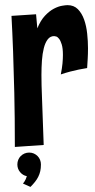

<svg xmlns="http://www.w3.org/2000/svg" viewBox="-20 -567 370 751"><path d="M320.8 -300.8Q305.2 -298.3 288.1 -294.9Q273.4 -292 254.9 -287.1Q236.3 -282.2 217.8 -275.9Q222.7 -300.3 224.4 -318.6Q226.1 -336.9 226.1 -352.1Q226.1 -378.4 221.4 -393.3Q216.8 -408.2 210.9 -415.5Q205.1 -422.9 199.5 -424.3Q193.8 -425.8 191.9 -425.8Q176.3 -425.8 166.5 -412.8Q156.7 -399.9 151.4 -378.7Q146 -357.4 144 -330.1Q142.1 -302.7 142.1 -273.9Q142.1 -253.4 142.6 -232.9Q143.1 -212.4 144 -191.9L150.9 0L38.1 7.8Q38.1 -109.9 35.9 -204.3Q33.7 -298.8 31.2 -365.7Q28.3 -443.8 24.9 -504.9L121.1 -511.2L126 -456.1Q138.7 -487.3 156 -505.6Q173.3 -523.9 190.7 -533Q208 -542 222.4 -544.4Q236.8 -546.9 244.1 -546.9Q269 -546.9 284.7 -531Q300.3 -515.1 309.1 -490.2Q317.9 -465.3 321 -435.5Q324.2 -405.8 324.2 -377.9Q324.2 -356 323 -336.2Q321.8 -316.4 320.8 -300.8ZM140.1 76.2Q140.1 90.8 137.5 102.5Q134.8 114.3 129.6 124.5Q124.5 134.8 116.9 144.3Q109.4 153.8 99.1 164.1L69.8 150.9Q72.8 147.5 75.7 143.1Q78.1 139.2 80.6 134Q83 128.9 85 122.1Q69.3 119.1 58.6 106.2Q47.9 93.3 47.9 76.2Q47.9 66.9 51.3 58.3Q54.7 49.8 61 43.5Q67.4 37.1 75.9 33.4Q84.5 29.8 94.2 29.8Q104 29.8 112.3 33.4Q120.6 37.1 127 43.5Q133.3 49.8 136.7 58.3Q140.1 66.9 140.1 76.2Z"/></svg>

Font: Mouse Memoirs
Style: Regular
Weight: 400
Version: Version 1.000